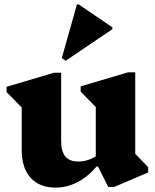

<svg xmlns="http://www.w3.org/2000/svg" viewBox="-20 -840 706 876"><path d="M234 16Q160 16 119.5 -29Q79 -74 79 -157V-403L122 -306L10 -420V-444L226 -508H259V-199Q259 -149 278 -126Q297 -103 338 -103Q364 -103 388.5 -112.5Q413 -122 432 -138V-82H422Q383 -35 334.5 -9.5Q286 16 234 16ZM474 13 427 -80H417V-405L460 -308L348 -422V-446L564 -510H597V-105L554 -183L656 -77V-53L501 13ZM280 -563 262 -575 331 -820H339L493 -715V-707Z"/></svg>

Font: Platypi Light ExtraBold
Style: Regular
Weight: 800
Version: Version 1.200